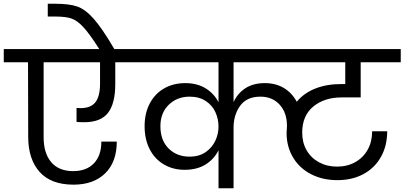

<svg xmlns="http://www.w3.org/2000/svg" viewBox="-47 -1001 2151 1021"><path d="M360 -427Q367 -426 381 -426Q436 -426 460.5 -457.5Q485 -489 485 -556V-670H185V-271Q185 -186 225.5 -138.5Q266 -91 342 -91Q413 -91 452.5 -132.5Q492 -174 492 -248H574Q574 -140 512.5 -79.5Q451 -19 344 -19Q224 -19 163.5 -87Q103 -155 103 -273L102 -670H-27V-740H481Q430 -820 397 -856Q364 -892 333 -902.5Q302 -913 249 -913H207V-981H248Q321 -981 363.5 -966.5Q406 -952 451 -901.5Q496 -851 561 -740H678V-670H566V-554Q566 -451 527.5 -401Q489 -351 400 -351Q374 -351 360 -353Z M1770 -483Q1678 -483 1619 -434.5Q1560 -386 1560 -295Q1560 -243 1583.5 -202Q1607 -161 1649.5 -138Q1692 -115 1745 -115Q1800 -115 1842.5 -139Q1885 -163 1908.5 -205.5Q1932 -248 1932 -303H2012Q2012 -226 1979 -167Q1946 -108 1886 -75.5Q1826 -43 1747 -43Q1669 -43 1607.5 -74.5Q1546 -106 1511.5 -163.5Q1477 -221 1477 -294Q1477 -307 1479 -331Q1479 -402 1440 -444.5Q1401 -487 1338 -487Q1265 -487 1230 -438.5Q1195 -390 1195 -322V0H1115V-202Q1092 -155 1046.5 -126.5Q1001 -98 935 -98Q873 -98 824.5 -126.5Q776 -155 749 -207.5Q722 -260 722 -330Q722 -399 749.5 -451Q777 -503 826 -531Q875 -559 938 -559Q1002 -559 1047 -531Q1092 -503 1115 -457V-670H625V-740H2084V-670H1871V-483ZM1362 -559Q1419 -559 1462.5 -533Q1506 -507 1531 -460Q1569 -506 1629.5 -530Q1690 -554 1766 -554H1789V-670H1195V-458Q1216 -504 1257.5 -531.5Q1299 -559 1362 -559ZM961 -168Q1012 -168 1046.5 -192Q1081 -216 1098 -252.5Q1115 -289 1115 -328Q1115 -368 1098.5 -404.5Q1082 -441 1047 -464Q1012 -487 961 -487Q895 -487 850.5 -444Q806 -401 806 -330Q806 -255 849.5 -211.5Q893 -168 961 -168Z"/></svg>

Font: MSTAGE
Style: Regular
Weight: 400
Designer: Ninad Kale (Devanagari), Jonny Pinhorn (Latin)
Foundry: Indian Type Foundry
Version: 4.004